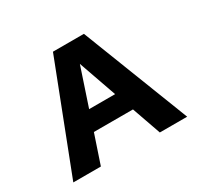

<svg xmlns="http://www.w3.org/2000/svg" viewBox="-109 -605 762 736"><g transform="rotate(-30 272.0 -236.5)"><path d="M358 -128H185L142 0H20L203 -473H340L524 0H403ZM328 -213 269 -381 213 -213Z"/></g></svg>

Font: Ysabeau SC
Style: Bold
Weight: 700
Designer: Christian Thalmann (Catharsis Fonts)
Version: Version 0.003